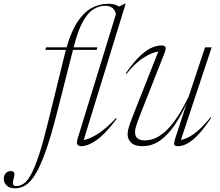

<svg xmlns="http://www.w3.org/2000/svg" viewBox="-173 -762 1160 1014"><path d="M129 -170.5Q97 -44.5 69 34.5Q41 113.5 14.8 156.8Q-11.5 200 -37.8 216.2Q-64 232.5 -92.5 232.5Q-123 232.5 -138 217.5Q-153 202.5 -153 182Q-153 165.5 -143.2 153.5Q-133.5 141.5 -116 141.5Q-101.5 141.5 -98 150.8Q-94.5 160 -101 182Q-107.5 204 -103.5 212.2Q-99.5 220.5 -87 220.5Q-66.5 220.5 -47.5 207.5Q-28.5 194.5 -9 159Q10.5 123.5 32.5 57.2Q54.5 -9 80.5 -115.5L169.5 -477.5Q172 -488.5 175 -498.5H67L70 -512H178.5Q204 -599 238 -649.2Q272 -699.5 312.8 -720.8Q353.5 -742 399.5 -742Q416 -742 429.5 -738.8Q443 -735.5 456.5 -727L484 -742H490.5L269 -22.5Q296.5 -26 341.2 -53.5Q386 -81 439.5 -138L443.5 -134.5Q380 -51 335 -20.5Q290 10 255.5 10Q241.5 10 236 1Q230.5 -8 237 -30L439 -686.5Q436.5 -706.5 421.8 -719Q407 -731.5 383 -731.5Q348 -731.5 318 -711.5Q288 -691.5 262.5 -643.8Q237 -596 216 -512H341L338 -498.5H212.5Z M755.5 -40.5 813 -216.5Q784.5 -153.5 749.8 -102Q715 -50.5 672.8 -20.2Q630.5 10 579.5 10Q539 10 520 -8Q501 -26 501 -53.5Q501 -69.5 507 -89.5Q513 -109.5 530.5 -154.5L663 -489.5Q634.5 -487 589 -459.8Q543.5 -432.5 494.5 -371.5L491 -374.5Q533.5 -436 568 -467.8Q602.5 -499.5 630 -510.8Q657.5 -522 679 -522Q698.5 -522 701.2 -512Q704 -502 695.5 -481L570.5 -164Q553 -119.5 546.5 -98.5Q540 -77.5 540 -66Q540 -40.5 554.2 -30.5Q568.5 -20.5 590.5 -20.5Q632 -20.5 667 -42.8Q702 -65 731 -100.2Q760 -135.5 783 -175.8Q806 -216 823.5 -252L910 -512H945L782.5 -23.5Q808.5 -26 847.2 -52Q886 -78 939.5 -143L943 -140.5Q887.5 -57.5 845.5 -23.8Q803.5 10 767 10Q750 10 747.2 1.2Q744.5 -7.5 755.5 -40.5Z"/></svg>

Font: Newsreader 72pt ExtraLight
Style: Italic
Weight: 275
Italic angle: -17°
Designer: Hugues Gentile
Foundry: Production Type
Version: Version 1.003; ttfautohint (v1.8.3)